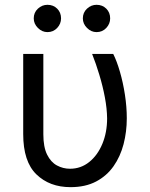

<svg xmlns="http://www.w3.org/2000/svg" viewBox="-20 -770 625 800"><path d="M76.7 -545.4H160.6V-210.4Q160.6 -157.2 176.3 -125.7Q191.9 -94.2 217.3 -80.6Q242.7 -66.9 271.5 -66.9Q316.9 -66.9 351.8 -95Q386.7 -123 406.5 -170.7Q426.3 -218.3 426.3 -276.9Q425.8 -317.4 417 -364.3Q408.2 -411.1 394 -458Q379.9 -504.9 363.8 -545.4H451.7Q466.8 -515.6 479.7 -470.9Q492.7 -426.3 500.5 -375.5Q508.3 -324.7 508.3 -276.9Q508.3 -221.2 494.9 -169.4Q481.4 -117.7 453.1 -77.4Q424.8 -37.1 380.4 -13.7Q335.9 9.8 273.9 9.8Q186.5 9.8 131.6 -43.5Q76.7 -96.7 76.7 -211.4ZM177.7 -636.2Q155.3 -636.2 137.9 -653.6Q120.6 -670.9 120.6 -693.4Q120.6 -717.8 137.9 -733.9Q155.3 -750 177.7 -750Q202.1 -750 218.3 -733.9Q234.4 -717.8 234.4 -693.4Q234.4 -670.9 218.3 -653.6Q202.1 -636.2 177.7 -636.2ZM382.3 -636.2Q359.9 -636.2 342.5 -653.6Q325.2 -670.9 325.2 -693.4Q325.2 -717.8 342.5 -733.9Q359.9 -750 382.3 -750Q406.7 -750 422.9 -733.9Q439 -717.8 439 -693.4Q439 -670.9 422.9 -653.6Q406.7 -636.2 382.3 -636.2Z"/></svg>

Font: Sahel VF Regular
Style: Regular
Weight: 400
Foundry: Saber Rastikerdar (saber.rastikerdar@gmail.com)
Version: Version 3.4.0